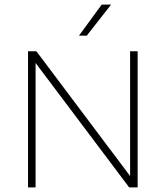

<svg xmlns="http://www.w3.org/2000/svg" viewBox="-20 -819 724 839"><path d="M102.5 0V-595H139L560 -34.5H548.5V-595H581.5V0H544.5L123 -560.5H135.5V0ZM325 -663 424.5 -799H465.5L359 -663Z"/></svg>

Font: Encode Sans SC SemiExpanded Thin
Style: Regular
Weight: 250
Width: 6
Designer: Multiple Designers
Foundry: Impallari Type
Version: Version 3.002